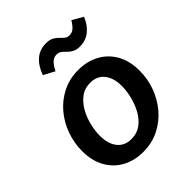

<svg xmlns="http://www.w3.org/2000/svg" viewBox="-216 -884 1018 1018"><g transform="rotate(-45 293.5 -374.5)"><path d="M260.7 12.2Q196.8 12.2 145.5 -15.1Q94.2 -42.5 64.5 -94.7Q34.7 -147 34.7 -221.2Q34.7 -281.2 55.2 -338.4Q75.7 -395.5 114 -440.9Q152.3 -486.3 205.8 -512.9Q259.3 -539.6 324.7 -539.6Q389.6 -539.6 441.2 -512Q492.7 -484.4 522.5 -432.4Q552.2 -380.4 552.2 -306.2Q552.2 -245.6 531.5 -188.7Q510.7 -131.8 472.2 -86.4Q433.6 -41 379.9 -14.4Q326.2 12.2 260.7 12.2ZM265.1 -80.6Q308.1 -80.6 339.1 -104Q370.1 -127.4 389.6 -164.1Q409.2 -200.7 418.7 -241.2Q428.2 -281.7 428.2 -315.9Q428.2 -376 400.1 -411.4Q372.1 -446.8 321.3 -446.8Q278.8 -446.8 248 -423.3Q217.3 -399.9 197.3 -363.3Q177.2 -326.7 168 -286.1Q158.7 -245.6 158.7 -211.4Q158.7 -151.4 186.5 -116Q214.4 -80.6 265.1 -80.6ZM419.4 -620.6Q394 -620.6 377.9 -629.2Q361.8 -637.7 350.8 -649.4Q339.8 -661.1 328.6 -669.9Q317.4 -678.7 300.8 -678.7Q279.8 -678.7 264.4 -663.8Q249 -648.9 234.4 -619.6L172.4 -652.8Q191.4 -705.1 223.9 -732.9Q256.3 -760.7 303.2 -760.7Q330.6 -760.7 346.7 -751.7Q362.8 -742.7 373.5 -731.2Q384.3 -719.7 395 -710.7Q405.8 -701.7 421.9 -701.7Q441.4 -701.7 456.1 -714.4Q470.7 -727.1 485.4 -752L545.9 -717.3Q527.3 -671.9 495.1 -646.2Q462.9 -620.6 419.4 -620.6Z"/></g></svg>

Font: Schibsted Grotesk SemiBold
Style: Italic
Weight: 600
Italic angle: -12°
Designer: Bakken & Baeck AS, Henrik Kongsvoll
Foundry: Schibsted ASA
Version: Version 1.100;gftools[0.9.25]